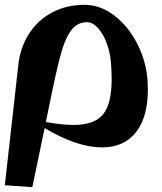

<svg xmlns="http://www.w3.org/2000/svg" viewBox="-33 -599 671 796"><path d="M-13 169 43 -330Q51 -403 87.5 -459.5Q124 -516 183.5 -547.5Q243 -579 316 -579Q383 -579 440.5 -535Q498 -491 534.5 -420.5Q571 -350 578 -274Q580 -242 580 -227Q580 -113 530.5 -50.5Q481 12 390 12Q286 12 152 -68L101 177ZM273 -81Q358 -81 394 -124.5Q430 -168 430 -272Q430 -302 427 -338Q424 -380 409.5 -419.5Q395 -459 373 -483Q351 -507 327 -507Q290 -507 265.5 -477.5Q241 -448 224 -391Q207 -334 185 -228L157 -93Q225 -81 273 -81Z"/></svg>

Font: Tiejili SC
Style: Regular
Weight: 400
Designer: Buernia
Foundry: Ershou Xiaoxi Press
Version: Version 1.100